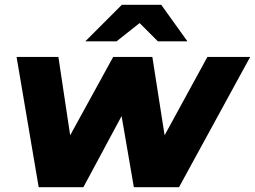

<svg xmlns="http://www.w3.org/2000/svg" viewBox="-20 -779 1061 799"><path d="M141 0 49 -542H223L272 -216L451 -542H614L665 -216L843 -542H1021L725 0H537L486 -296L327 0ZM335 -607 487 -759H651L760 -607H637L561 -683L465 -607Z"/></svg>

Font: Montserrat ExtraBold
Style: Italic
Weight: 800
Italic angle: -11.3°
Designer: Julieta Ulanovsky
Foundry: Julieta Ulanovsky
Version: Version 9.000; ttfautohint (v1.8.4.7-5d5b)